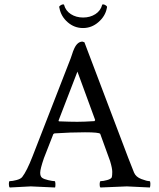

<svg xmlns="http://www.w3.org/2000/svg" viewBox="-20 -833 708 856"><path d="M401.4 -293 404.3 -297.9 325.2 -513.7 241.2 -295.9Q241.2 -292 243.2 -292Q293.9 -290 324.7 -290Q355.5 -290 401.4 -293ZM23.4 2.9Q19.5 -1 19.5 -13.2Q19.5 -25.4 23.4 -25.4Q35.2 -25.4 53.7 -30.3Q72.3 -35.2 79.1 -43.9Q99.6 -70.3 125 -135.7L294.9 -572.3Q296.9 -577.1 300.3 -587.9Q303.7 -598.6 305.7 -604Q307.6 -609.4 311.5 -617.7Q325.7 -647.5 347.7 -647.5L356.4 -644.5L551.8 -128.9Q569.3 -83 577.6 -63.5Q585.9 -43.9 610.4 -34.7Q634.8 -25.4 646.5 -25.4Q650.4 -25.4 650.4 -14.2Q650.4 -2.9 648.4 2.9Q550.8 -2 545.4 -2Q540 -2 427.7 2.9Q423.8 -1 424.3 -13.2Q424.8 -25.4 428.7 -25.4Q440.4 -25.4 458 -30.3Q475.6 -35.2 478.5 -43Q480.5 -50.8 480.5 -66.9Q480.5 -83 470.7 -115.2L426.8 -236.3Q421.9 -243.2 358.9 -243.2Q295.9 -243.2 222.7 -238.3L217.8 -235.4L175.8 -127.9Q159.2 -79.1 159.2 -63Q159.2 -46.9 167.5 -40.5Q175.8 -34.2 195.3 -29.8Q214.8 -25.4 223.6 -25.4Q226.6 -25.4 227.1 -13.7Q227.5 -2 225.6 2.9Q127.9 -2 117.2 -2Q106.4 -2 23.4 2.9ZM435.5 -811.5Q435.5 -813.5 439.9 -813.5Q444.3 -813.5 450.7 -809.6Q457 -805.7 457 -802.7V-799.8Q456.1 -796.9 456.1 -795.9Q449.2 -760.7 418.9 -734.4Q388.7 -708 350.1 -708Q311.5 -708 281.7 -733.9Q252 -759.8 245.1 -796.9Q245.1 -797.9 244.1 -800.8V-802.7Q244.1 -805.7 250.5 -809.6Q256.8 -813.5 261.2 -813.5Q265.6 -813.5 265.6 -811.5Q272.5 -785.2 295.9 -770Q319.3 -754.9 350.6 -754.9Q381.8 -754.9 405.3 -770Q428.7 -785.2 435.5 -811.5Z"/></svg>

Font: CrimsonText-Roman
Style: Roman
Weight: 400
Version: Version 0.13